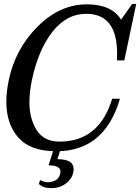

<svg xmlns="http://www.w3.org/2000/svg" viewBox="-20 -768 723 991"><path d="M270.5 12.7Q137.7 12.7 75.2 -57.4Q12.7 -127.4 12.7 -243.2Q12.7 -294.4 25.4 -355Q59.1 -515.6 173.8 -630.6Q288.6 -745.6 428.2 -745.6Q556.2 -745.6 605 -666.5L662.1 -747.6H683.1L621.6 -456.1H583.5Q584.5 -474.1 584.5 -491.2Q584.5 -696.8 424.8 -696.8Q323.7 -696.8 250.7 -603.8Q177.7 -510.7 145 -356Q131.8 -293 131.8 -239.7Q131.8 -156.7 168.9 -96.9Q206.1 -37.1 287.6 -37.1Q491.7 -37.1 559.1 -258.3H599.1Q520 12.7 270.5 12.7ZM243.2 203.1Q203.1 203.1 180.7 181.6L187 161.6Q210.4 172.9 227.5 172.9Q289.1 169.4 292 117.7Q292 85.4 230.5 85.4L257.8 0H293.5L276.4 53.7Q359.9 53.7 359.9 103.5Q359.9 144.5 326.7 173.8Q293.5 203.1 243.2 203.1Z"/></svg>

Font: Munson
Style: Italic
Weight: 400
Italic angle: -12°
Designer: Paul James MIller
Foundry: High-Logic / Made with FontCreator
Version: Version 2.10;May 5, 2019;FontCreator 11.5.0.2430 64-bit